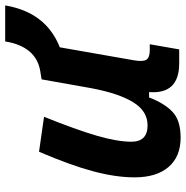

<svg xmlns="http://www.w3.org/2000/svg" viewBox="-8 -688 706 729"><g transform="rotate(-90 344.5 -323.0)"><path d="M187 10.3Q114.7 10.3 75.4 -35.6Q36.1 -81.5 36.1 -164.6Q36.1 -235.8 59.1 -321.8Q82 -407.7 133.3 -527.3L266.1 -508.3Q216.8 -386.2 194.1 -307.6Q171.4 -229 171.4 -176.8Q171.4 -115.2 233.4 -115.2Q287.6 -115.2 321 -169.4Q354.5 -223.6 374 -325.7V-325.2L408.2 -517.6H542L480.5 -166.5Q474.6 -132.3 482.9 -119.6Q491.2 -106.9 518.1 -106.9H541.5L522 4.9H468.8Q351.1 4.9 359.9 -109.4H339.4Q318.4 -53.2 285.9 -21.5Q253.4 10.3 187 10.3ZM420.9 -422.4 408.2 -517.6 438.5 -522.5Q532.7 -537.6 552.2 -655.8H689Q671.9 -556.2 612.5 -500Q553.2 -443.8 451.2 -427.2Z"/></g></svg>

Font: Cascadia Mono
Style: Bold Italic
Weight: 700
Italic angle: -10°
Monospace: yes
Designer: Aaron Bell
Foundry: Saja Typeworks
Version: Version 2404.023; ttfautohint (v1.8.4)